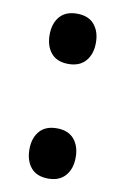

<svg xmlns="http://www.w3.org/2000/svg" viewBox="-75 -656 463 711"><g transform="rotate(10 157.0 -300.0)"><path d="M244 -516Q244 -473 221.5 -447Q199 -421 157 -421Q114 -421 92 -447Q70 -473 70 -516Q70 -558 92 -584Q114 -610 157 -610Q200 -610 222 -584Q244 -558 244 -516ZM244 -85Q244 -42 221.5 -16Q199 10 157 10Q114 10 92 -16Q70 -42 70 -85Q70 -127 92 -153Q114 -179 157 -179Q200 -179 222 -153Q244 -127 244 -85Z"/></g></svg>

Font: TypoPRO Sinkin Sans
Style: 600 SemiBold
Weight: 600
Designer: Keith Bates
Foundry: K-Type
Version: Sinkin Sans (version 1.0)  by Keith Bates   •   © 2014   www